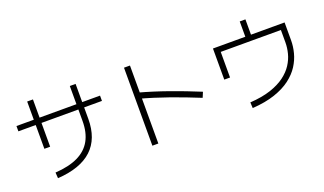

<svg xmlns="http://www.w3.org/2000/svg" viewBox="-80 -1316 3160 1874"><g transform="rotate(-20 1500.0 -379.0)"><path d="M66 -534V-589H934V-534ZM306 -287H246V-778H306ZM273 28 269 -32Q412 -41 505 -86Q598 -131 643.5 -213Q689 -295 689 -415V-778H749V-415Q749 -209 629.5 -98Q510 13 273 28Z M1309 45H1247V-765H1309ZM1891 -281 1868 -226Q1716 -288 1567.5 -340.5Q1419 -393 1271 -433L1286 -492Q1436 -451 1587 -397.5Q1738 -344 1891 -281Z M2293 35 2290 -25Q2416 -33 2505.5 -63Q2595 -93 2654.5 -137.5Q2714 -182 2748.5 -235.5Q2783 -289 2797.5 -346Q2812 -403 2812 -458V-587H2187V-321H2127V-644H2871V-458Q2871 -395 2854 -329.5Q2837 -264 2798 -203Q2759 -142 2692.5 -91.5Q2626 -41 2527.5 -7.5Q2429 26 2293 35ZM2463 -622V-803H2522V-622Z"/></g></svg>

Font: Murecho Thin Light
Style: Regular
Weight: 300
Version: Version 1.010